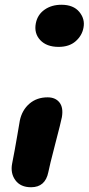

<svg xmlns="http://www.w3.org/2000/svg" viewBox="-20 -744 371 803"><path d="M225.1 -547.9Q174.8 -547.9 148.2 -576.4Q121.6 -605 129.9 -647Q137.2 -683.1 166.5 -703.6Q195.8 -724.1 236.8 -724.1Q287.1 -724.1 311.8 -694.1Q336.4 -664.1 329.1 -627.9Q323.2 -595.2 296.4 -571.5Q269.5 -547.9 225.1 -547.9ZM109.9 39.1Q65.9 39.1 44.4 9.8Q22.9 -19.5 30.8 -60.1Q42 -116.7 52 -175.8Q62 -234.9 63 -240.2Q72.3 -283.7 103 -310.3Q133.8 -336.9 179.2 -336.9Q211.9 -336.9 228.8 -315.4Q245.6 -293.9 238.8 -253.9Q235.4 -235.4 210.9 -141.6Q186.5 -47.9 182.1 -23.9Q169.4 39.1 109.9 39.1Z"/></svg>

Font: Shantell Sans Irregular Bouncy
Style: Bold Italic
Weight: 700
Italic angle: -11.31°
Designer: Stephen Nixon, Anya Danilova, Shantell Martin
Foundry: Arrow Type
Version: Version 1.006;[9816181b4]